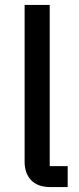

<svg xmlns="http://www.w3.org/2000/svg" viewBox="-20 -760 322 780"><path d="M185 0Q134 0 107 -27.5Q80 -55 80 -103V-740H182V-85H255V0Z"/></svg>

Font: Anuphan Medium
Style: Regular
Weight: 500
Designer: Mike Abbink, Paul van der Laan, Pieter van Rosmalen, Mint Tantisuwanna
Foundry: Bold Monday; Cadson Demak
Version: Version 3.002;hotconv 1.0.109;makeotfexe 2.5.65596